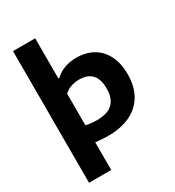

<svg xmlns="http://www.w3.org/2000/svg" viewBox="-237 -943 1180 1298"><g transform="rotate(-30 353.0 -294.0)"><path d="M70 -808H243V-494.5H251Q315 -555.5 419 -555.5Q488 -555.5 543.2 -525.8Q598.5 -496 631 -435.2Q663.5 -374.5 663.5 -285Q663.5 -191 625.2 -124.8Q587 -58.5 514.5 -24Q442 10.5 341 10.5Q303.5 10.5 243 4V220H70ZM492 -273Q492 -418 359.5 -418Q326.5 -418 295.8 -407.5Q265 -397 243 -375V-128.5Q285.5 -119.5 329.5 -119.5Q412 -119.5 452 -157.5Q492 -195.5 492 -273Z"/></g></svg>

Font: Encode Sans Expanded
Style: Bold
Weight: 700
Width: 7
Designer: Multiple Designers
Foundry: Impallari Type
Version: Version 2.000